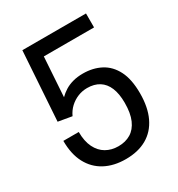

<svg xmlns="http://www.w3.org/2000/svg" viewBox="-167 -796 851 917"><g transform="rotate(-30 258.0 -337.0)"><path d="M261 12Q195 12 146.5 -14Q98 -40 71.5 -90Q45 -140 45 -213H130Q130 -162 147 -127.5Q164 -93 193.5 -76Q223 -59 261 -59Q300 -59 329 -76.5Q358 -94 374 -130.5Q390 -167 390 -224Q390 -274 376 -307.5Q362 -341 335 -358Q308 -375 269 -375Q242 -375 217.5 -365Q193 -355 173.5 -337Q154 -319 142 -293L67 -306L92 -686H443V-609H166L152 -392Q167 -407 186 -419Q205 -431 230 -438Q255 -445 286 -445Q341 -445 384 -422.5Q427 -400 451.5 -352Q476 -304 476 -227Q476 -150 450.5 -96.5Q425 -43 377 -15.5Q329 12 261 12Z"/></g></svg>

Font: Archivo SemiCondensed
Style: Regular
Weight: 400
Width: 4
Designer: Hector Gatti
Foundry: Omnibus-Type
Version: Version 2.001